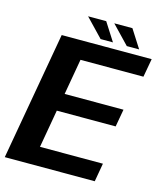

<svg xmlns="http://www.w3.org/2000/svg" viewBox="-134 -890 829 977"><g transform="rotate(15 280.5 -401.0)"><path d="M-16 0H458L475 -97H143.5L178.5 -297H488.5L505 -389.5H195L228 -578H559.5L577 -675H103ZM437.5 -706.5H502.5L441.5 -802H346ZM299.5 -706.5H364.5L303.5 -802H208Z"/></g></svg>

Font: Anybody Thin SemiBold
Style: Italic
Weight: 600
Italic angle: -10°
Version: Version 1.113;gftools[0.9.25]